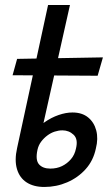

<svg xmlns="http://www.w3.org/2000/svg" viewBox="-20 -731 441 763"><path d="M156 12Q114 12 86 -6Q58 -24 47.5 -59Q37 -94 48 -143L171 -711H258L129 -136Q120 -95 135 -78Q150 -61 180 -61Q206 -61 226.5 -71Q247 -81 262 -98.5Q277 -116 282 -141Q291 -178 272.5 -195.5Q254 -213 228 -213Q213 -213 197.5 -208Q182 -203 168 -192.5Q154 -182 143.5 -168Q133 -154 129 -136H76Q88 -171 109.5 -199Q131 -227 157.5 -245.5Q184 -264 213 -274Q242 -284 268 -284Q306 -284 330 -264.5Q354 -245 362.5 -212.5Q371 -180 361 -141Q351 -93 320.5 -59Q290 -25 247 -6.5Q204 12 156 12ZM368 -430 30 -432 48 -497 389 -503Z"/></svg>

Font: Ysabeau Infant SemiBold
Style: Italic
Weight: 600
Italic angle: -12°
Designer: Christian Thalmann (Catharsis Fonts)
Version: Version 2.002; featfreeze: ss01,ss02,lnum